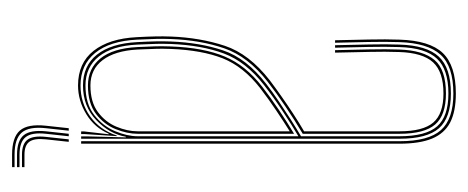

<svg xmlns="http://www.w3.org/2000/svg" viewBox="-243 -402 756 310"><g transform="rotate(90 135.0 -247.0)"><path d="M208 0V-514Q208 -560.8 190.1 -580.9Q172.2 -601 131 -601Q87 -601 68.2 -580.2Q49.5 -559.5 48 -514Q47.2 -490.8 47.8 -463.8Q48.2 -436.8 49 -410H45Q44.2 -436.8 43.8 -464.5Q43.2 -492.2 44 -514Q45.5 -562.8 65.6 -583.9Q85.8 -605 131 -605Q160 -605 177.8 -595.8Q195.5 -586.5 203.8 -566.5Q212 -546.5 212 -514V0ZM118 -7Q147.5 -7 165.5 -21Q183.5 -35 191.8 -54.8Q200 -74.5 200 -91.2V-350.8Q182.8 -340.8 159.2 -325.2Q135.8 -309.8 117.2 -295.2Q79.8 -266.2 66.4 -230.5Q53 -194.8 51 -144.8Q50.5 -129.5 50.8 -121.5Q51 -113.5 52 -90.5Q54 -50.2 71.2 -28.6Q88.5 -7 118 -7ZM118 -11Q90.8 -11 74.4 -31.1Q58 -51.2 56 -90.8Q55 -109.5 54.8 -120Q54.5 -130.5 55 -144.8Q57 -198.2 71.4 -232.1Q85.8 -266 120.2 -292.5Q136.2 -305 157 -319Q177.8 -333 196 -343.8V-91.2Q196 -74.5 188.5 -55.8Q181 -37 163.9 -24Q146.8 -11 118 -11ZM118 -15Q144.8 -15 161 -27.1Q177.2 -39.2 184.6 -57Q192 -74.8 192 -91.2V-336.8Q177.5 -327.8 158.6 -315.1Q139.8 -302.5 122.2 -289Q87.5 -262 74.2 -228.6Q61 -195.2 59 -144.5Q58.5 -129.8 58.8 -122Q59 -114.2 60 -90.8Q62 -54.5 77 -34.8Q92 -15 118 -15ZM118 5Q81.8 5 62 -20.2Q42.2 -45.5 40 -90Q39 -108.5 38.8 -120.2Q38.5 -132 39 -145Q40.8 -192 53.9 -231.8Q67 -271.5 110 -304.8Q121.5 -313.5 135 -323Q148.5 -332.5 163 -342Q177.5 -351.5 192 -360V-514Q192 -552 177.9 -568.5Q163.8 -585 131 -585Q96 -585 80.6 -568.2Q65.2 -551.5 64 -513.5Q63.2 -490.8 63.8 -465.6Q64.2 -440.5 65 -410H61Q60.2 -438 59.8 -465.1Q59.2 -492.2 60 -513.5Q61.2 -552.2 76.9 -570.6Q92.5 -589 131 -589Q166 -589 181 -571.6Q196 -554.2 196 -514V-357.8Q174 -344.8 152.4 -330.2Q130.8 -315.8 112 -301.2Q71.2 -269.5 58 -231.1Q44.8 -192.8 43 -145Q42.5 -129.8 42.8 -121.5Q43 -113.2 44 -90.2Q46.2 -46.2 65.5 -22.6Q84.8 1 118 1Q146.2 1 168 -14.6Q189.8 -30.2 198.8 -57.5H199.8L196.5 -6V0H192.2V-4.8L196.8 -44.5H195.8Q186.2 -21.8 164.4 -8.4Q142.5 5 118 5ZM200.2 0V-10L201.8 -72.2H200.8Q196.2 -45.8 173.9 -24.4Q151.5 -3 118 -3Q86.2 -3 68.2 -25.6Q50.2 -48.2 48 -90.5Q47 -109 46.8 -120Q46.5 -131 47 -144.8Q48.8 -191.8 61.4 -229.2Q74 -266.8 115 -298.5Q128.2 -308.8 143.4 -319Q158.5 -329.2 173.2 -338.6Q188 -348 200 -355V-514Q200 -556.5 184 -574.8Q168 -593 131 -593Q92.2 -593 74.8 -574.6Q57.2 -556.2 56 -513.8Q55.2 -490.5 55.8 -463.8Q56.2 -437 57 -410H53Q52.2 -437.5 51.8 -464.9Q51.2 -492.2 52 -513.8Q53.2 -557.8 71.4 -577.4Q89.5 -597 131 -597Q170 -597 187 -577.8Q204 -558.5 204 -514V0ZM191 20 187 56.8Q184 84 194 95.8Q204 107.5 229.8 107.5H249.8V111.5H229.8Q201.8 111.5 190.8 98.9Q179.8 86.2 183 56.8L187 20ZM209 20 205 56.8Q203 75.5 208.8 83.5Q214.5 91.5 229.8 91.5H249.8V95.5H229.8Q212.2 95.5 205.5 86.5Q198.8 77.5 201 56.8L205 20ZM200 20 196 56.8Q193.5 79.8 201.4 89.6Q209.2 99.5 229.8 99.5H249.8V103.5H229.8Q207 103.5 198.2 92.6Q189.5 81.8 192 56.8L196 20Z"/></g></svg>

Font: Big Shoulders Inline Thin
Style: Regular
Weight: 100
Designer: Patric King
Foundry: XO Type Co
Version: Version 2.002